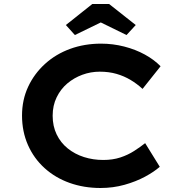

<svg xmlns="http://www.w3.org/2000/svg" viewBox="-20 -929 898 959"><path d="M482 10Q399 10 327.5 -15.5Q256 -41 202.5 -89.5Q149 -138 119.5 -205Q90 -272 90 -352Q90 -430 120.5 -495.5Q151 -561 205 -610Q259 -659 330.5 -685Q402 -711 485 -711Q544 -711 600.5 -696.5Q657 -682 703.5 -656.5Q750 -631 782 -598L692 -485Q665 -510 632.5 -529.5Q600 -549 562 -560Q524 -571 478 -571Q433 -571 391 -555.5Q349 -540 316 -512Q283 -484 263 -443Q243 -402 243 -351Q243 -299 263 -257.5Q283 -216 318.5 -187.5Q354 -159 399.5 -144.5Q445 -130 496 -130Q543 -130 581 -142.5Q619 -155 650 -175Q681 -195 705 -214L778 -96Q750 -71 704.5 -46.5Q659 -22 602 -6Q545 10 482 10ZM354 -754 309 -804 441 -909H525L658 -804L612 -754L469 -824H498Z"/></svg>

Font: Lexend Giga SemiBold
Style: Regular
Weight: 600
Designer: Bonnie Shaver-Troup, Thomas Jockin
Foundry: Lexend
Version: Version 1.007